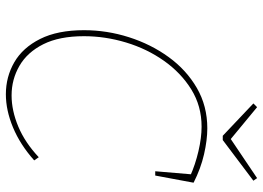

<svg xmlns="http://www.w3.org/2000/svg" viewBox="-144 -768 918 671"><g transform="rotate(90 315.5 -433.0)"><path d="M310 6Q249 6 198 -23.5Q147 -53 116.5 -114Q86 -175 86 -267Q86 -347 110.5 -424Q135 -501 180 -563Q225 -625 288 -661.5Q351 -698 429 -698Q470 -698 520 -686.5Q570 -675 619 -650L594 -516H579L590 -646L596 -638Q556 -656 509 -667Q462 -678 423 -678Q351 -678 293 -642Q235 -606 193 -546.5Q151 -487 129 -414Q107 -341 107 -267Q107 -181 135 -125Q163 -69 210.5 -41.5Q258 -14 314 -14Q367 -14 423 -37.5Q479 -61 530 -109L541 -93Q486 -44 426 -19Q366 6 310 6ZM603 -872 612 -859 470 -752H455L342 -859L355 -872L470 -777H462Z"/></g></svg>

Font: Bitter Thin
Style: Italic
Weight: 100
Italic angle: -9°
Designer: Sol Matas, and Bitter project Authors
Foundry: Sol Matas
Version: Version 2.002